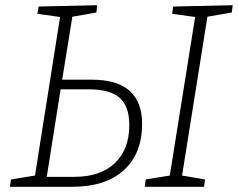

<svg xmlns="http://www.w3.org/2000/svg" viewBox="-20 -715 911 735"><path d="M18 0 22 -28 114 -43 210 -650 123 -662 128 -690 352 -695 349 -667 257 -651 218 -410H331Q524 -410 524 -241Q524 -127 454 -63.5Q384 0 258 0ZM867 -667 774 -651 677 -43 765 -28 761 0H534L538 -28L630 -43L727 -650L639 -662L643 -690L871 -695ZM321 -373H212L159 -38H264Q365 -38 420 -91Q475 -144 475 -236Q475 -309 437.5 -341Q400 -373 321 -373Z"/></svg>

Font: Bitter Light
Style: Italic
Weight: 300
Italic angle: -9°
Designer: Sol Matas, and Bitter project Authors
Foundry: Sol Matas
Version: Version 2.001